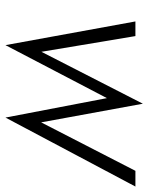

<svg xmlns="http://www.w3.org/2000/svg" viewBox="62 -590 556 721"><g transform="rotate(90 340.5 -230.0)"><path d="M61 -460 150 28 349 -353 422 28 681 -460H622L440 -106L370 -488L175 -107L116 -460Z"/></g></svg>

Font: Jost* 300 Light Italic
Style: Italic
Weight: 300
Italic angle: -10°
Version: Version 3.200; ttfautohint (v0.97) -l 8 -r 50 -G 200 -x 14 -